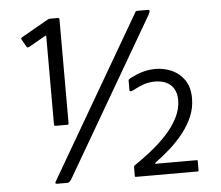

<svg xmlns="http://www.w3.org/2000/svg" viewBox="-51 -757 935 813"><g transform="rotate(-5 417.0 -350.0)"><path d="M160 0Q153 0 152.5 -3.5Q152 -7 155 -11L551 -692Q554 -698 556 -699Q558 -700 564 -700H604Q611 -700 613 -697Q615 -694 608 -680L219 -11Q215 -6 211.5 -3Q208 0 202 0ZM174 -245Q168 -245 168 -251V-625Q168 -631 163 -628L91 -587Q84 -584 81 -589L63 -621Q59 -627 66 -631L178 -695Q183 -697 185 -698Q187 -699 191 -699H223Q230 -699 230 -692V-251Q230 -245 224 -245ZM497 0Q492 0 491 -1Q490 -2 490 -6V-40Q490 -48 495 -50Q528 -72 564 -100.5Q600 -129 631 -162Q662 -195 681.5 -232.5Q701 -270 701 -309Q701 -337 689.5 -356.5Q678 -376 657.5 -385.5Q637 -395 610 -395Q584 -395 563.5 -388Q543 -381 529 -373.5Q515 -366 509 -364Q499 -361 499 -367V-407Q499 -411 500.5 -413Q502 -415 507 -418Q516 -423 533 -430.5Q550 -438 571.5 -443Q593 -448 616 -448Q652 -448 684.5 -434Q717 -420 738.5 -389.5Q760 -359 760 -311Q760 -271 745 -235Q730 -199 704.5 -166.5Q679 -134 647.5 -105.5Q616 -77 581 -52Q580 -50 580.5 -49Q581 -48 584 -48H757Q761 -48 761 -43V-6Q761 -1 760.5 -0.5Q760 0 755 0Z"/></g></svg>

Font: Glory Medium
Style: Regular
Weight: 500
Designer: Robert Leuschke
Foundry: Robert Leuschke
Version: Version 1.011